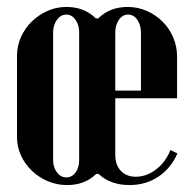

<svg xmlns="http://www.w3.org/2000/svg" viewBox="-20 -524 551 553"><path d="M171 -504Q223 -504 256 -471H263Q296 -504 348 -504Q377 -504 403 -492.5Q429 -481 448.5 -461.5Q468 -442 479 -416Q490 -390 490 -361V-241H312V-78Q312 -49 328 -32Q344 -15 371 -15Q402 -15 429.5 -36Q457 -57 471 -92L491 -82Q472 -39 436 -15Q400 9 353 9Q298 9 264 -23H257Q225 9 173 9Q144 9 118 -2Q92 -13 72 -32Q52 -51 40.5 -76Q29 -101 29 -128V-364Q29 -392 40.5 -417.5Q52 -443 71.5 -462Q91 -481 116.5 -492.5Q142 -504 171 -504ZM208 -431Q208 -452 197.5 -467Q187 -482 171 -482Q155 -482 144 -467Q133 -452 133 -430V-63Q133 -42 144 -27.5Q155 -13 171 -13Q187 -13 197.5 -27Q208 -41 208 -63ZM312 -430V-263H386V-429Q386 -452 375.5 -467Q365 -482 349 -482Q333 -482 322.5 -467Q312 -452 312 -430Z"/></svg>

Font: Moniqa Extra Bold Narrow Heading
Style: Regular
Weight: 800
Width: 4
Designer: Rajesh Rajput
Foundry: Rajesh Rajput
Version: Version 1.000;December 15, 2022;FontCreator 14.0.0.2794 32-b